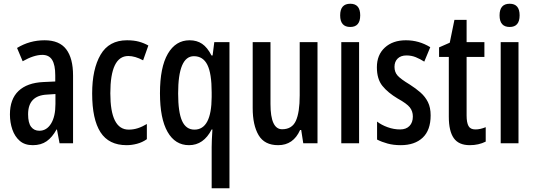

<svg xmlns="http://www.w3.org/2000/svg" viewBox="-20 -765 2852 1025"><path d="M218 -550Q297 -550 333.5 -502Q370 -454 370 -362V0H298L284 -74H282Q259 -32 229 -11Q199 10 155 10Q112 10 85.5 -13Q59 -36 46 -73.5Q33 -111 33 -154Q33 -236 79 -279.5Q125 -323 211 -327L275 -330V-363Q275 -418 258.5 -445Q242 -472 206 -472Q161 -472 101 -438L71 -509Q138 -550 218 -550ZM231 -260Q130 -255 130 -155Q130 -109 146 -88Q162 -67 190 -67Q229 -67 252.5 -105Q276 -143 276 -210V-263Z M656 10Q561 10 516.5 -59Q472 -128 472 -266Q472 -396 517 -473Q562 -550 658 -550Q695 -550 722 -542.5Q749 -535 772 -522L744 -443Q701 -466 665 -466Q569 -466 569 -267Q569 -73 667 -73Q692 -73 715.5 -80.5Q739 -88 764 -103V-22Q740 -5 711.5 2.5Q683 10 656 10Z M1110 21Q1110 4 1111 -19.5Q1112 -43 1114 -74H1110Q1067 10 989 10Q915 10 874.5 -61Q834 -132 834 -267Q834 -406 876 -478Q918 -550 992 -550Q1031 -550 1059 -531Q1087 -512 1109 -469H1115L1124 -540H1205V240H1110ZM1018 -73Q1109 -73 1110 -247V-272Q1110 -373 1087 -419Q1064 -465 1015 -465Q931 -465 931 -266Q931 -166 952 -119.5Q973 -73 1018 -73Z M1675 -540V0H1599L1588 -71H1582Q1546 10 1465 10Q1392 10 1360.5 -43.5Q1329 -97 1329 -188V-540H1424V-210Q1424 -75 1486 -75Q1539 -75 1559.5 -120Q1580 -165 1580 -256V-540Z M1850 -745Q1903 -745 1903 -683Q1903 -621 1850 -621Q1796 -621 1796 -683Q1796 -745 1850 -745ZM1897 -540V0H1802V-540Z M2279 -149Q2279 -70 2236.5 -30Q2194 10 2119 10Q2081 10 2049.5 1.5Q2018 -7 1993 -20V-116Q2016 -98 2049 -86Q2082 -74 2116 -74Q2148 -74 2166 -92.5Q2184 -111 2184 -143Q2184 -171 2168 -191.5Q2152 -212 2103 -239Q2051 -270 2021.5 -306.5Q1992 -343 1992 -406Q1992 -472 2034.5 -511Q2077 -550 2147 -550Q2217 -550 2277 -513L2245 -436Q2223 -450 2200 -459.5Q2177 -469 2150 -469Q2120 -469 2103 -452.5Q2086 -436 2086 -408Q2086 -380 2102.5 -361.5Q2119 -343 2167 -314Q2200 -293 2225 -271Q2250 -249 2264.5 -220Q2279 -191 2279 -149Z M2518 -74Q2531 -74 2544.5 -77Q2558 -80 2573 -86V-9Q2535 10 2488 10Q2429 10 2402.5 -27.5Q2376 -65 2376 -142V-461H2324V-512L2381 -537L2406 -659H2471V-540H2566V-461H2471V-148Q2471 -111 2481 -92.5Q2491 -74 2518 -74Z M2701 -745Q2754 -745 2754 -683Q2754 -621 2701 -621Q2647 -621 2647 -683Q2647 -745 2701 -745ZM2748 -540V0H2653V-540Z"/></svg>

Font: Noto Sans Tamil ExtraCondensed Medium
Style: Regular
Weight: 500
Width: 2
Designer: Jelle Bosma - Monotype Design Team
Foundry: Monotype Imaging Inc.
Version: Version 2.004; ttfautohint (v1.8.4.7-5d5b)